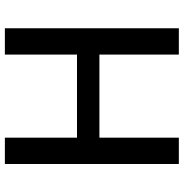

<svg xmlns="http://www.w3.org/2000/svg" viewBox="-3 -751 754 788"><g transform="rotate(-90 374.0 -357.0)"><path d="M652 0V-714H544V-418H203V-714H95V0H203V-326H544V0Z"/></g></svg>

Font: Noto Sans Gujarati Medium
Style: Regular
Weight: 500
Designer: Jelle Bosma - Monotype Design Team, Universal Thirst
Foundry: Monotype Imaging Inc.
Version: Version 2.106